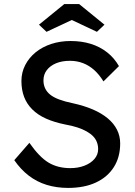

<svg xmlns="http://www.w3.org/2000/svg" viewBox="-20 -911 664 941"><path d="M50 -126 124 -211Q173 -141 218 -114Q263 -87 325 -87Q363 -87 394 -99Q425 -111 443 -132Q461 -153 461 -180Q461 -198 455 -214Q449 -230 436.5 -243Q424 -256 404.5 -267Q385 -278 359 -286.5Q333 -295 299 -301Q245 -312 205 -330Q165 -348 138 -375Q111 -402 98 -436.5Q85 -471 85 -514Q85 -556 103.5 -592Q122 -628 154.5 -654.5Q187 -681 231 -695.5Q275 -710 326 -710Q380 -710 425 -696Q470 -682 505 -654.5Q540 -627 563 -587L487 -512Q467 -545 442 -567.5Q417 -590 387 -601.5Q357 -613 323 -613Q284 -613 255 -601Q226 -589 209.5 -567.5Q193 -546 193 -517Q193 -496 201 -478.5Q209 -461 225.5 -447.5Q242 -434 270 -423.5Q298 -413 337 -405Q392 -393 435 -374.5Q478 -356 508 -331Q538 -306 553.5 -275Q569 -244 569 -208Q569 -141 538 -92Q507 -43 450 -16.5Q393 10 314 10Q257 10 208.5 -5Q160 -20 120.5 -50.5Q81 -81 50 -126ZM295 -891H368L492 -790L455 -755L332 -813L208 -755L171 -790Z"/></svg>

Font: Mach
Style: Regular
Weight: 400
Version: Version 1.002